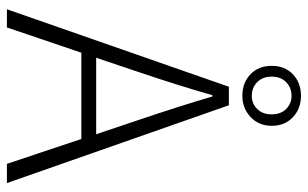

<svg xmlns="http://www.w3.org/2000/svg" viewBox="-192 -722 913 570"><g transform="rotate(90 265.0 -436.5)"><path d="M264 -699Q225 -699 200 -723Q175 -747 175 -786Q175 -825 200 -849Q225 -873 264 -873Q302 -873 327.5 -849Q353 -825 353 -786Q353 -748 327 -723.5Q301 -699 264 -699ZM264 -845Q240 -845 223.5 -829Q207 -813 207 -786Q207 -759 223.5 -743Q240 -727 264 -727Q287 -727 303 -743Q319 -759 319 -786Q319 -813 303 -829Q287 -845 264 -845ZM466 0 392 -221H136L61 0H7L237 -659H292L523 0ZM151 -265H378L338 -384Q293 -517 266 -610H262Q237 -520 191 -384Z"/></g></svg>

Font: Assistant Light
Style: Regular
Weight: 300
Designer: Hebrew By Ben Nathan, Latin by Paul Hunt
Version: Version 2.001;PS 002.001;hotconv 1.0.88;makeotf.lib2.5.64775